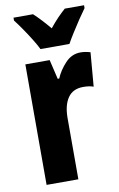

<svg xmlns="http://www.w3.org/2000/svg" viewBox="-87 -815 534 863"><g transform="rotate(-10 180.0 -383.0)"><path d="M307 -560Q317 -560 327.5 -558.5Q338 -557 352 -553L339 -398Q321 -405 292 -405Q245 -405 222 -371.5Q199 -338 199 -279V0H54V-550H165L186 -461H193Q208 -497 237.5 -528.5Q267 -560 307 -560ZM133 -606Q124 -625 107 -652.5Q90 -680 71 -707.5Q52 -735 38 -753V-766H127Q158 -738 199 -689Q220 -715 237.5 -733Q255 -751 272 -766H360V-753Q346 -734 328 -707Q310 -680 293 -653Q276 -626 265 -606Z"/></g></svg>

Font: Noto Sans ExtraCondensed ExtraBold
Style: Regular
Weight: 800
Width: 2
Designer: Monotype Design Team
Foundry: Monotype Imaging Inc.
Version: Version 2.013; ttfautohint (v1.8.4.7-5d5b)